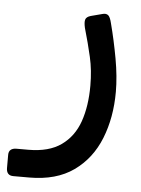

<svg xmlns="http://www.w3.org/2000/svg" viewBox="-94 -349 466 633"><g transform="rotate(5 138.5 -32.5)"><path d="M-26.3 247.1Q-38.1 247.1 -43.8 240.6Q-49.4 234.2 -49.4 222.3V178.6Q-49.4 167.3 -42.8 161.8Q-36.2 156.2 -23.7 156.2H15.3Q83.3 156.2 124 127.2Q164.8 98.3 182.8 47.1Q200.7 -4.1 200.7 -71.9Q200.7 -123 190.7 -166.5Q180.8 -210 166.2 -260.4Q162 -278.5 164.7 -287.7Q167.4 -296.9 181.8 -301.1L219.6 -311Q231.3 -314.4 238.5 -309.1Q245.6 -303.8 250.6 -282.2Q264.7 -228.4 275.5 -168.7Q286.2 -109.1 286.2 -59.1Q286.2 26.1 258.5 95.6Q230.8 165.1 173.3 206.1Q115.7 247.1 26.2 247.1Z"/></g></svg>

Font: Rubik Light
Style: Regular
Weight: 300
Designer: Hubert and Fischer
Foundry: Hubert and Fischer
Version: Version 2.300;gftools[0.9.30]